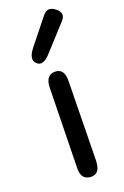

<svg xmlns="http://www.w3.org/2000/svg" viewBox="-159 -852 598 925"><g transform="rotate(-20 140.0 -389.0)"><path d="M255.9 -790Q292.5 -761.2 262.7 -728.5L147 -601.6Q104.5 -554.7 76.7 -582Q50.3 -607.9 90.3 -657.7L191.9 -784.7Q219.7 -819.3 255.9 -790ZM148.9 -511.2Q195.3 -510.3 194.3 -447.8L187.5 -41.5Q186.5 24.4 140.6 24.4Q88.4 23.9 89.8 -37.6L98.1 -447.3Q99.6 -512.2 148.9 -511.2Z"/></g></svg>

Font: Comic Relief LRS
Style: Regular
Weight: 400
Designer: Jeff Davis
Foundry: Loudifier
Version: Version 1.0